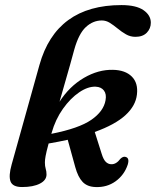

<svg xmlns="http://www.w3.org/2000/svg" viewBox="-20 -744 628 774"><path d="M495 -80.5Q481 -38.5 446 -13.2Q411 12 365 10Q332 9 313.2 -10.5Q294.5 -30 283.5 -70L253 -180.5Q217 -172.5 176 -165.5Q166.5 -130.5 163.8 -115Q161 -99.5 161 -89Q161 -74 164.2 -63.8Q167.5 -53.5 167.5 -40.5Q167.5 -17.5 140.8 -3.8Q114 10 69 10Q31 10 22.5 -12.5Q14 -35 27 -81L139 -482Q206.5 -723.5 469.5 -723.5Q529 -723.5 558.5 -703Q588 -682.5 588 -652.5Q588 -629 571.8 -612.2Q555.5 -595.5 526 -595.5Q505.5 -595.5 488 -605.5Q470.5 -615.5 454.5 -628.8Q438.5 -642 423 -651.8Q407.5 -661.5 390.5 -661.5Q355 -661.5 326.2 -635Q297.5 -608.5 279.5 -544.5Q262.5 -481.5 247 -428.5Q231.5 -375.5 220 -334Q260 -396 318.2 -430Q376.5 -464 435.5 -462.5Q485 -461.5 511.2 -435.5Q537.5 -409.5 532 -363Q527 -317.5 485.5 -279.5Q444 -241.5 362 -212L390 -123.5Q397 -101 406.2 -91.8Q415.5 -82.5 427.5 -82Q448 -80.5 465.5 -104Q476.5 -114.5 486 -111.5Q503 -107.5 495 -80.5ZM188 -208 187 -204.5Q298.5 -226.5 348.2 -261Q398 -295.5 405.5 -340Q410 -364.5 399 -379Q388 -393.5 366 -394.5Q335 -396 299.5 -372Q264 -348 233.8 -305.5Q203.5 -263 188 -208Z"/></svg>

Font: Fraunces 72pt Soft SemiBold
Style: Italic
Weight: 600
Italic angle: -16°
Version: Version 1.000;[b76b70a41]